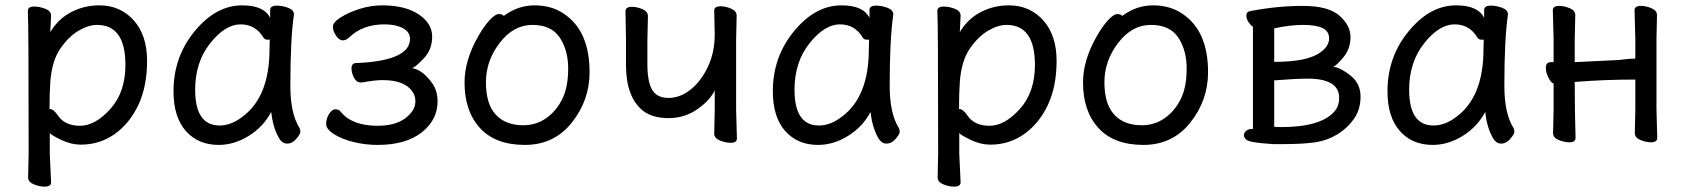

<svg xmlns="http://www.w3.org/2000/svg" viewBox="-20 -512 6231 710"><path d="M275.9 -46.9Q332 -46.9 387.9 -108.9Q443.8 -170.9 443.8 -272Q443.8 -419.9 338.9 -419.9Q307.1 -419.9 270.5 -398.4Q233.9 -377 202.9 -332Q171.9 -287.1 166 -209Q163.1 -167 163.1 -110.8L162.1 -109.9Q162.1 -108.9 164.1 -108.9Q178.2 -108.9 194.8 -84Q220.2 -46.9 275.9 -46.9ZM145 178.2Q126 178.2 105 169.7Q84 161.1 84 144L85.9 55.2Q85.9 -420.9 83 -472.2Q83 -487.8 106.9 -487.8Q126 -487.8 147.5 -479.5Q168.9 -471.2 168.9 -454.1L166 -393.1Q194.8 -441.9 242.9 -467Q291 -492.2 347.2 -492.2Q424.8 -492.2 474.4 -437Q523.9 -381.8 523.9 -287.1Q523.9 -192.9 491.9 -124.5Q460 -56.2 404.5 -16.6Q349.1 22.9 278.8 22.9Q243.2 22.9 206.5 5.4Q169.9 -12.2 164.1 -20V56.2L168.9 162.1Q168.9 178.2 145 178.2Z M792 -47.9Q834 -47.9 875 -79.1Q976.6 -152.8 976.6 -330.1L977.5 -365.2H968.8Q960 -365.2 954.6 -372.1Q925.8 -421.9 869.6 -421.9Q813 -421.9 757.3 -352.1Q701.7 -282.2 701.7 -180.2Q701.7 -47.9 792 -47.9ZM788.6 23.9Q712.9 23.9 667.2 -27.6Q621.6 -79.1 621.6 -174.8Q621.6 -301.8 700.2 -397Q778.8 -492.2 875 -492.2Q956.5 -492.2 979 -445.8V-475.1Q979 -491.2 1003.9 -491.2Q1023.9 -491.2 1045.4 -483.2Q1066.9 -475.1 1066.9 -459V-457Q1053.7 -368.2 1053.7 -194.8Q1053.7 -91.8 1087.9 -38.1Q1090.8 -32.2 1090.8 -24.9Q1090.8 -16.1 1075.7 1.5Q1060.5 19 1042 19Q1022 19 1009.8 -4.9Q988.8 -43 982.9 -98.1Q954.6 -43.9 900.6 -10Q846.7 23.9 788.6 23.9Z M1376 23.9Q1331.1 23.9 1288.1 13.4Q1245.1 2.9 1215.6 -15.6Q1186 -34.2 1186 -54.2Q1186 -73.2 1197 -90.6Q1208 -107.9 1220.2 -107.9Q1231.9 -107.9 1238.8 -100.1Q1280.8 -46.9 1376 -46.9Q1441.9 -46.9 1479 -75Q1516.1 -103 1516.1 -137.2Q1516.1 -170.9 1485.1 -193.4Q1454.1 -215.8 1394 -215.8Q1367.2 -215.8 1317.9 -207H1314.9Q1297.9 -207 1288.8 -225.1Q1279.8 -243.2 1279.8 -258.8Q1279.8 -278.8 1296.9 -278.8Q1496.1 -287.1 1496.1 -368.2Q1496.1 -394 1469.5 -408Q1442.9 -421.9 1401.9 -421.9Q1321.8 -421.9 1272.9 -375Q1260.7 -362.8 1248 -362.8Q1233.9 -362.8 1222.4 -380.4Q1210.9 -397.9 1210.9 -413.1Q1210.9 -429.2 1239.5 -447.5Q1268.1 -465.8 1309.6 -479Q1351.1 -492.2 1393.1 -492.2Q1478 -492.2 1528.1 -459Q1578.1 -425.8 1578.1 -377Q1578.1 -329.1 1547.6 -296.6Q1517.1 -264.2 1503.9 -259.8Q1542 -254.9 1579.1 -203.1Q1598.1 -175.8 1598.1 -137.2Q1598.1 -68.8 1539.6 -22.5Q1481 23.9 1376 23.9Z M1915 -48.8Q1961.9 -48.8 1999 -74.5Q2036.1 -100.1 2058.6 -144.5Q2081.1 -189 2081.1 -257.8Q2081.1 -326.2 2050 -373Q2019 -419.9 1948.7 -419.9Q1878.9 -419.9 1827.9 -353.5Q1776.9 -287.1 1776.9 -208Q1776.9 -127.9 1813 -88.4Q1849.1 -48.8 1915 -48.8ZM1920.9 23.9Q1812 23.9 1754.9 -38.6Q1697.8 -101.1 1697.8 -207Q1697.8 -289.1 1748 -377Q1769 -414.1 1790 -437Q1811 -460 1824.7 -460Q1837.9 -460 1842.8 -453.1Q1895 -492.2 1957 -492.2Q2019 -492.2 2064 -461.9Q2160.2 -398.9 2160.2 -245.1Q2160.2 -141.1 2094.5 -58.6Q2028.8 23.9 1920.9 23.9Z M2682.1 16.1Q2663.1 16.1 2642.1 7.6Q2621.1 -1 2621.1 -18.1L2623 -106V-178.2Q2606 -141.1 2558.8 -108.2Q2511.7 -75.2 2452.1 -75.2Q2392.1 -75.2 2356.9 -103Q2294.9 -153.8 2294.9 -271V-363.8L2293 -470.2Q2293 -486.8 2316.9 -486.8Q2335.9 -486.8 2356 -478Q2376 -469.2 2376 -452.1L2374 -363.8V-274.9Q2374 -210 2391.6 -179.9Q2409.2 -149.9 2452.1 -149.9Q2495.1 -149.9 2533.9 -180.9Q2572.8 -211.9 2597.9 -265.4Q2623 -318.8 2623 -384.8L2621.1 -473.1Q2621.1 -488.8 2645 -488.8Q2663.1 -488.8 2683.6 -480Q2704.1 -471.2 2704.1 -454.1L2702.1 -365.2V-106L2705.1 0Q2705.1 16.1 2682.1 16.1Z M3008.3 -47.9Q3050.3 -47.9 3091.3 -79.1Q3192.9 -152.8 3192.9 -330.1L3193.8 -365.2H3185.1Q3176.3 -365.2 3170.9 -372.1Q3142.1 -421.9 3085.9 -421.9Q3029.3 -421.9 2973.6 -352.1Q2918 -282.2 2918 -180.2Q2918 -47.9 3008.3 -47.9ZM3004.9 23.9Q2929.2 23.9 2883.5 -27.6Q2837.9 -79.1 2837.9 -174.8Q2837.9 -301.8 2916.5 -397Q2995.1 -492.2 3091.3 -492.2Q3172.9 -492.2 3195.3 -445.8V-475.1Q3195.3 -491.2 3220.2 -491.2Q3240.2 -491.2 3261.7 -483.2Q3283.2 -475.1 3283.2 -459V-457Q3270 -368.2 3270 -194.8Q3270 -91.8 3304.2 -38.1Q3307.1 -32.2 3307.1 -24.9Q3307.1 -16.1 3292 1.5Q3276.9 19 3258.3 19Q3238.3 19 3226.1 -4.9Q3205.1 -43 3199.2 -98.1Q3170.9 -43.9 3116.9 -10Q3063 23.9 3004.9 23.9Z M3639.2 -46.9Q3695.3 -46.9 3751.2 -108.9Q3807.1 -170.9 3807.1 -272Q3807.1 -419.9 3702.1 -419.9Q3670.4 -419.9 3633.8 -398.4Q3597.2 -377 3566.2 -332Q3535.2 -287.1 3529.3 -209Q3526.4 -167 3526.4 -110.8L3525.4 -109.9Q3525.4 -108.9 3527.3 -108.9Q3541.5 -108.9 3558.1 -84Q3583.5 -46.9 3639.2 -46.9ZM3508.3 178.2Q3489.3 178.2 3468.3 169.7Q3447.3 161.1 3447.3 144L3449.2 55.2Q3449.2 -420.9 3446.3 -472.2Q3446.3 -487.8 3470.2 -487.8Q3489.3 -487.8 3510.7 -479.5Q3532.2 -471.2 3532.2 -454.1L3529.3 -393.1Q3558.1 -441.9 3606.2 -467Q3654.3 -492.2 3710.4 -492.2Q3788.1 -492.2 3837.6 -437Q3887.2 -381.8 3887.2 -287.1Q3887.2 -192.9 3855.2 -124.5Q3823.2 -56.2 3767.8 -16.6Q3712.4 22.9 3642.1 22.9Q3606.4 22.9 3569.8 5.4Q3533.2 -12.2 3527.3 -20V56.2L3532.2 162.1Q3532.2 178.2 3508.3 178.2Z M4202.1 -48.8Q4249 -48.8 4286.1 -74.5Q4323.2 -100.1 4345.7 -144.5Q4368.2 -189 4368.2 -257.8Q4368.2 -326.2 4337.2 -373Q4306.2 -419.9 4235.8 -419.9Q4166 -419.9 4115 -353.5Q4064 -287.1 4064 -208Q4064 -127.9 4100.1 -88.4Q4136.2 -48.8 4202.1 -48.8ZM4208 23.9Q4099.1 23.9 4042 -38.6Q3984.9 -101.1 3984.9 -207Q3984.9 -289.1 4035.2 -377Q4056.2 -414.1 4077.1 -437Q4098.1 -460 4111.8 -460Q4125 -460 4129.9 -453.1Q4182.1 -492.2 4244.1 -492.2Q4306.2 -492.2 4351.1 -461.9Q4447.3 -398.9 4447.3 -245.1Q4447.3 -141.1 4381.6 -58.6Q4315.9 23.9 4208 23.9Z M4716.3 -42Q4862.3 -42 4913.1 -98.1Q4932.1 -118.2 4932.1 -149.9Q4932.1 -221.2 4815.9 -221.2Q4772.9 -221.2 4691.9 -214.8V-43ZM4691.9 -283.2Q4815.9 -283.2 4863.3 -318.8Q4895 -341.8 4895 -370.1Q4895 -396 4871.1 -408Q4847.2 -419.9 4798.8 -419.9Q4751 -419.9 4691.9 -407.2ZM4717.3 21H4689Q4640.1 18.1 4610.1 12.5Q4580.1 6.8 4580.1 -12.2Q4580.1 -22 4588.6 -28.6Q4597.2 -35.2 4609.9 -35.2H4613.3V-413.1Q4606 -417 4597.4 -429.4Q4588.9 -441.9 4588.9 -454.1Q4588.9 -469.2 4604 -471.2Q4704.1 -490.2 4797.9 -490.2Q4892.1 -490.2 4933.1 -454.1Q4974.1 -418 4974.1 -375Q4974.1 -332 4948 -300.5Q4921.9 -269 4910.2 -265.1Q4937 -262.2 4974.1 -232.7Q5011.2 -203.1 5011.2 -154.8Q5011.2 -107.9 4987.5 -73.5Q4963.9 -39.1 4927 -16.1Q4890.1 6.8 4845.7 13.9Q4801.3 21 4717.3 21Z M5281.2 -47.9Q5323.2 -47.9 5364.3 -79.1Q5465.8 -152.8 5465.8 -330.1L5466.8 -365.2H5458Q5449.2 -365.2 5443.8 -372.1Q5415 -421.9 5358.9 -421.9Q5302.2 -421.9 5246.6 -352.1Q5190.9 -282.2 5190.9 -180.2Q5190.9 -47.9 5281.2 -47.9ZM5277.8 23.9Q5202.1 23.9 5156.5 -27.6Q5110.8 -79.1 5110.8 -174.8Q5110.8 -301.8 5189.5 -397Q5268.1 -492.2 5364.3 -492.2Q5445.8 -492.2 5468.3 -445.8V-475.1Q5468.3 -491.2 5493.2 -491.2Q5513.2 -491.2 5534.7 -483.2Q5556.2 -475.1 5556.2 -459V-457Q5543 -368.2 5543 -194.8Q5543 -91.8 5577.1 -38.1Q5580.1 -32.2 5580.1 -24.9Q5580.1 -16.1 5564.9 1.5Q5549.8 19 5531.2 19Q5511.2 19 5499 -4.9Q5478 -43 5472.2 -98.1Q5443.8 -43.9 5389.9 -10Q5335.9 23.9 5277.8 23.9Z M6085.4 14.2Q6066.4 14.2 6045.9 5.6Q6025.4 -2.9 6025.4 -20L6027.3 -107.9V-217.8Q5914.1 -217.8 5803.2 -209Q5803.2 -108.9 5806.2 -2Q5806.2 14.2 5783.2 14.2Q5764.2 14.2 5743.7 5.6Q5723.1 -2.9 5723.1 -20L5725.1 -107.9V-203.1Q5715.3 -206.1 5705.8 -225.1Q5696.3 -244.1 5696.3 -261.2Q5696.3 -282.2 5715.3 -282.2H5725.1V-367.2L5722.2 -474.1Q5722.2 -490.2 5746.1 -490.2Q5764.2 -490.2 5784.7 -481.7Q5805.2 -473.1 5805.2 -456.1L5803.2 -367.2V-282.2L5963.4 -290Q5977.1 -291 5992.2 -293Q6007.3 -294.9 6017.1 -294.9Q6027.3 -294.9 6027.3 -295.9V-367.2L6024.4 -474.1Q6024.4 -490.2 6048.3 -490.2Q6066.4 -490.2 6086.9 -481.7Q6107.4 -473.1 6107.4 -456.1L6105.5 -367.2V-107.9L6108.4 -2Q6108.4 14.2 6085.4 14.2Z"/></svg>

Font: LXGW WenKai Screen
Style: Regular
Weight: 400
Designer: LXGW / Fontworks Inc.
Foundry: LXGW / Fontworks Inc.
Version: Version 1.510;January 18,2025